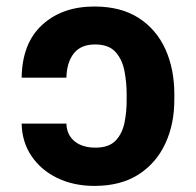

<svg xmlns="http://www.w3.org/2000/svg" viewBox="-20 -573 615 602"><path d="M47.9 -185.4H188.2Q189.3 -150.2 213.8 -130.1Q238.3 -110.1 279.1 -110.1Q321 -110.1 342 -131.6Q362.9 -153.1 370.2 -187.7Q377.5 -222.3 377.1 -262.1V-277.7Q377.1 -314.6 370.2 -350.5Q363.3 -386.4 342.2 -410Q321 -433.6 278.4 -433.6Q233.3 -433.6 211.3 -405.4Q189.3 -377.1 188.2 -329.5H47.9Q49.4 -437.5 112.2 -495Q175.1 -552.6 275.9 -552.6Q359 -552.6 414.8 -516.7Q470.5 -480.8 498.6 -418.7Q526.6 -356.5 526.6 -277.7V-262.1Q527 -184.7 498.4 -123Q469.8 -61.4 414.1 -25.7Q358.3 9.9 276.3 9.9Q210.9 9.9 159.6 -14.9Q108.3 -39.8 78.7 -83.8Q49 -127.8 47.9 -185.4Z"/></svg>

Font: Inter Zeller
Style: Bold
Weight: 700
Designer: Rasmus Andersson; Joe Bland
Foundry: zeller
Version: Version 3.015;git-dec3a8cb1